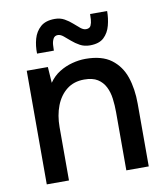

<svg xmlns="http://www.w3.org/2000/svg" viewBox="-83 -807 761 877"><g transform="rotate(-10 298.0 -369.0)"><path d="M63 0V-527H161L166 -453Q186 -482 214 -499.5Q242 -517 274 -525.5Q306 -534 336 -534Q412 -534 455.5 -501.5Q499 -469 517.5 -414.5Q536 -360 536 -291V0H432V-270Q432 -302 428 -333Q424 -364 411.5 -388.5Q399 -413 376 -427.5Q353 -442 314 -442Q266 -442 233 -416Q200 -390 183 -346Q166 -302 166 -247V0ZM368 -591Q342 -591 322 -602Q302 -613 286 -627Q270 -641 256.5 -652Q243 -663 231 -663Q216 -663 209.5 -650.5Q203 -638 202 -622.5Q201 -607 201 -596H123Q122 -632 131 -664Q140 -696 163.5 -717Q187 -738 230 -738Q255 -738 274.5 -727Q294 -716 309.5 -702Q325 -688 338 -677.5Q351 -667 363 -667Q380 -667 385.5 -679Q391 -691 392 -706.5Q393 -722 393 -732H472Q472 -698 463.5 -665.5Q455 -633 433 -612Q411 -591 368 -591Z"/></g></svg>

Font: Onest Medium
Style: Regular
Weight: 500
Designer: Dmitri Voloshin, Andrey Kudryavtsev
Foundry: Dmitri Voloshin, Andrey Kudryavtsev
Version: Version 1.000;gftools[0.9.33]